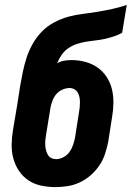

<svg xmlns="http://www.w3.org/2000/svg" viewBox="-20 -755 540 783"><path d="M206 8Q177 8 148 2Q119 -4 96 -19.5Q73 -35 57.5 -58Q42 -81 34.5 -108.5Q27 -136 27.5 -165.5Q28 -195 33 -225L50 -326Q53 -345 56 -364.5Q59 -384 62 -403Q67 -432 73 -461.5Q79 -491 88.5 -520Q98 -549 113.5 -576.5Q129 -604 151 -626.5Q173 -649 201.5 -664Q230 -679 259.5 -687Q289 -695 318.5 -698.5Q348 -702 378 -707Q408 -712 438 -718.5Q468 -725 497 -735L478 -621Q461 -612 442.5 -606Q424 -600 405.5 -596Q387 -592 368.5 -590Q350 -588 331.5 -585Q313 -582 294.5 -576Q276 -570 259.5 -559Q243 -548 231.5 -531.5Q220 -515 213 -497Q227 -505 242 -507.5Q257 -510 272 -510Q301 -510 328.5 -502.5Q356 -495 378 -479.5Q400 -464 415 -441Q430 -418 436.5 -391Q443 -364 442.5 -335Q442 -306 437 -277L421 -175Q416 -151 408 -126.5Q400 -102 385 -80Q370 -58 349.5 -40Q329 -22 305 -11Q281 0 256 4Q231 8 206 8ZM209 -106Q224 -106 239 -114Q254 -122 263.5 -135.5Q273 -149 278 -164Q283 -179 286 -194L302 -296Q304 -306 305 -316.5Q306 -327 306 -338Q306 -349 304 -359Q302 -369 297 -377.5Q292 -386 283 -391Q274 -396 264 -396Q249 -396 234.5 -389.5Q220 -383 210 -371.5Q200 -360 194.5 -345.5Q189 -331 186 -317L168 -206Q166 -195 165 -184.5Q164 -174 164.5 -163.5Q165 -153 167.5 -143Q170 -133 175 -124Q180 -115 189 -110.5Q198 -106 209 -106Z"/></svg>

Font: Iosevka Slab Heavy
Style: Italic
Weight: 900
Italic angle: -9°
Monospace: yes
Designer: Belleve Invis
Foundry: Belleve Invis
Version: Version 11.1.0; ttfautohint (v1.8.3)